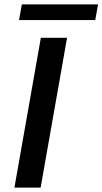

<svg xmlns="http://www.w3.org/2000/svg" viewBox="-20 -859 469 879"><path d="M46 0 167 -686H287L166 0ZM67 -767 80 -839H429L416 -767Z"/></svg>

Font: Archivo SemiExpanded Medium
Style: Italic
Weight: 500
Width: 6
Italic angle: -10°
Designer: Hector Gatti
Foundry: Omnibus-Type
Version: Version 2.001